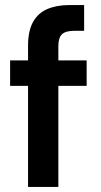

<svg xmlns="http://www.w3.org/2000/svg" viewBox="-20 -740 399 760"><path d="M91 0V-559Q91 -617 110.5 -652.5Q130 -688 167 -704Q204 -720 255 -720H313V-618H273Q240 -618 225.5 -604.5Q211 -591 211 -558V0ZM20 -400V-501H323V-400Z"/></svg>

Font: DM Sans 18pt SemiBold
Style: Regular
Weight: 600
Designer: Colophon Foundry, Jonny Pinhorn
Foundry: Colophon Foundry
Version: Version 4.004;gftools[0.9.30]